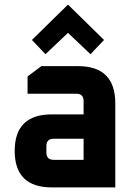

<svg xmlns="http://www.w3.org/2000/svg" viewBox="-20 -816 590 836"><path d="M206 0Q44 0 44 -159Q44 -318 206 -318H344V-376Q344 -408 312 -408H100V-483L160 -528H320Q482 -528 482 -366V0ZM182 -152Q182 -120 214 -120H344V-212H214Q182 -212 182 -180ZM119 -642 276 -796 433 -642 374 -580 276 -673 178 -580Z"/></svg>

Font: Oxanium ExtraLight
Style: Bold
Weight: 700
Version: Version 2.000